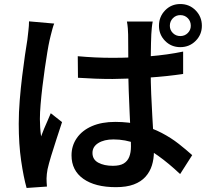

<svg xmlns="http://www.w3.org/2000/svg" viewBox="-20 -875 1040 953"><path d="M366 -596Q410 -592 452.5 -590Q495 -588 540 -588Q631 -588 721.5 -595.5Q812 -603 889 -619V-508Q810 -496 719.5 -490Q629 -484 539 -483Q496 -483 453.5 -484.5Q411 -486 367 -489ZM738 -768Q735 -753 733.5 -737Q732 -721 731 -705Q730 -688 729.5 -660.5Q729 -633 728.5 -600Q728 -567 728 -533Q728 -467 730.5 -408.5Q733 -350 736 -298.5Q739 -247 741.5 -203.5Q744 -160 744 -123Q744 -86 734 -54Q724 -22 702 2.5Q680 27 644 40.5Q608 54 555 54Q452 54 393.5 12.5Q335 -29 335 -104Q335 -152 361.5 -190Q388 -228 436.5 -249Q485 -270 552 -270Q621 -270 678 -255Q735 -240 782 -215.5Q829 -191 866.5 -161.5Q904 -132 934 -105L874 -11Q818 -64 764 -102.5Q710 -141 656 -162Q602 -183 543 -183Q497 -183 468 -165Q439 -147 439 -116Q439 -83 468 -67.5Q497 -52 540 -52Q575 -52 594 -63.5Q613 -75 621.5 -96.5Q630 -118 630 -148Q630 -174 628 -217.5Q626 -261 623.5 -313.5Q621 -366 619 -422.5Q617 -479 617 -532Q617 -587 616.5 -633.5Q616 -680 616 -703Q616 -715 614.5 -734Q613 -753 610 -768ZM249 -758Q245 -749 240.5 -732.5Q236 -716 232 -700Q228 -684 226 -675Q221 -653 215 -616.5Q209 -580 202.5 -535.5Q196 -491 190.5 -444.5Q185 -398 181.5 -356.5Q178 -315 178 -284Q178 -263 179.5 -241Q181 -219 184 -198Q191 -217 199 -236.5Q207 -256 216 -275.5Q225 -295 232 -313L288 -269Q275 -229 260.5 -185Q246 -141 234 -101.5Q222 -62 216 -35Q214 -25 212.5 -11.5Q211 2 211 11Q211 19 211.5 30Q212 41 213 51L112 58Q97 5 85 -77Q73 -159 73 -261Q73 -317 78 -378Q83 -439 90 -496.5Q97 -554 104 -601.5Q111 -649 116 -679Q118 -699 121 -723Q124 -747 124 -769ZM823 -747Q823 -726 838 -711Q853 -696 875 -696Q897 -696 912 -711Q927 -726 927 -747Q927 -770 912 -785Q897 -800 875 -800Q853 -800 838 -784.5Q823 -769 823 -747ZM769 -747Q769 -792 799.5 -823.5Q830 -855 875 -855Q920 -855 951 -823.5Q982 -792 982 -747Q982 -703 951 -672Q920 -641 875 -641Q830 -641 799.5 -672Q769 -703 769 -747Z"/></svg>

Font: Noto Sans KR SemiBold
Style: Regular
Weight: 600
Designer: Ryoko NISHIZUKA  (kana, bopomofo & ideographs); Paul D. Hunt (Latin, Greek & Cyrillic); Sandoll Communications , Soo-you
Foundry: Adobe
Version: Version 2.004-H2;hotconv 1.0.118;makeotfexe 2.5.65603